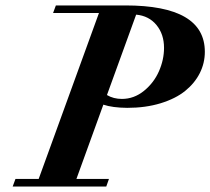

<svg xmlns="http://www.w3.org/2000/svg" viewBox="-20 -683 770 703"><path d="M26.4 0 36.6 -27.8H121.6L342.3 -635.3H174.3L184.6 -663.1H439Q730 -663.1 730 -493.2Q730 -451.7 711.4 -415Q692.9 -378.4 658 -350.1Q623 -321.8 568.1 -304.9Q513.2 -288.1 445.8 -288.1Q391.6 -288.6 358.4 -299.8L259.8 -27.8H378.9L369.1 0ZM580.6 -507.8Q580.6 -557.6 553 -591.3Q525.4 -625 478.5 -629.4L371.6 -335Q395.5 -320.8 426.3 -320.8Q470.7 -320.8 507.1 -350.3Q543.5 -379.9 562 -422.1Q580.6 -464.4 580.6 -507.8Z"/></svg>

Font: Elstob 14pt
Style: Bold Italic
Weight: 700
Italic angle: -20°
Designer: Peter S. Baker
Version: Version 1.015